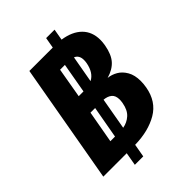

<svg xmlns="http://www.w3.org/2000/svg" viewBox="-248 -903 1096 1096"><g transform="rotate(-45 300.0 -355.0)"><path d="M400.5 -790 388.5 -721.5Q463 -710.5 503.8 -670Q544.5 -629.5 544.5 -563.5Q544.5 -545 540.5 -522Q529.5 -460.5 500.8 -428.2Q472 -396 420 -381Q450 -378 477.5 -362Q505 -346 523.2 -314.2Q541.5 -282.5 541.5 -234.5Q541.5 -212.5 537 -186Q520 -90 445 -46Q370 -2 261 0L247 79.5H179L193 0H4L132 -725H321L332.5 -790ZM213 -114.5 248 -310H210.5L175.5 -114.5ZM268 -424 300 -606H261L229.5 -424ZM379 -219.5Q381.5 -235.5 381.5 -244.5Q381.5 -277.5 363.5 -292.2Q345.5 -307 315.5 -309.5L281.5 -117Q317 -123 343.8 -147Q370.5 -171 379 -219.5ZM395 -526Q397 -537.5 397 -549Q397 -587.5 367 -600L338 -437Q383 -460 395 -526Z"/></g></svg>

Font: JuliaMono ExtraBold
Style: Italic
Weight: 800
Italic angle: -9°
Monospace: yes
Designer: cormullion
Foundry: corm
Version: Version 0.057; ttfautohint (v1.8.4)